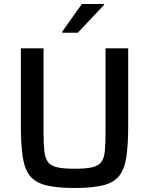

<svg xmlns="http://www.w3.org/2000/svg" viewBox="-20 -929 744 957"><path d="M352 8Q263 8 209.5 -5.5Q156 -19 129 -53Q102 -87 93 -148Q84 -209 84 -304V-688H197V-269Q197 -211 201 -175.5Q205 -140 219.5 -121Q234 -102 265.5 -95Q297 -88 352 -88Q408 -88 439 -95Q470 -102 484.5 -121Q499 -140 502.5 -175.5Q506 -211 506 -269V-688H619V-304Q619 -209 610 -148Q601 -87 574.5 -53Q548 -19 494.5 -5.5Q441 8 352 8ZM290 -766V-771L388 -909H498V-904L368 -766Z"/></svg>

Font: Saira Medium
Style: Regular
Weight: 500
Designer: Hector Gatti with collaboration of the Omnibus-Type team
Foundry: Omnibus-Type
Version: Version 1.100; ttfautohint (v1.8.3)